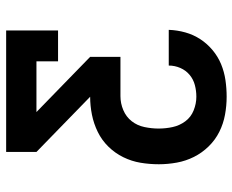

<svg xmlns="http://www.w3.org/2000/svg" viewBox="-88 -688 775 640"><g transform="rotate(-90 300.0 -367.5)"><path d="M298 0Q268 0 238 -5.5Q208 -11 181 -24.5Q154 -38 132.5 -60Q111 -82 97.5 -109Q84 -136 78.5 -166Q73 -196 73 -226Q73 -257 78 -287Q83 -317 96.5 -344.5Q110 -372 131.5 -394Q153 -416 180.5 -429.5Q208 -443 238 -449Q268 -455 298 -455L114 -634V-735H519V-562H416V-634H247L431 -455V-354H300Q276 -354 253.5 -344.5Q231 -335 216.5 -316.5Q202 -298 197 -274Q192 -250 192 -227Q192 -203 197 -180Q202 -157 216 -138Q230 -119 252.5 -110Q275 -101 298 -101Q318 -101 337 -106Q356 -111 371 -123.5Q386 -136 394 -154.5Q402 -173 402 -193H521Q520 -165 512.5 -138Q505 -111 490 -88Q475 -65 453.5 -47Q432 -29 406.5 -18.5Q381 -8 353.5 -4Q326 0 298 0Z"/></g></svg>

Font: Iosevka Book
Style: Bold
Weight: 700
Designer: Belleve Invis
Foundry: Belleve Invis
Version: Version 28.0.7; ttfautohint (v1.8.3)